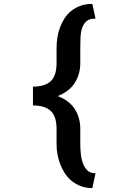

<svg xmlns="http://www.w3.org/2000/svg" viewBox="-20 -800 640 996"><path d="M459 175.8Q426.8 175.8 400.4 166Q374 156.2 353.3 139.6Q332.5 123 317.6 100.6Q302.7 78.1 292.7 52.7Q282.7 27.3 278.1 0.7Q273.4 -25.9 273.4 -51.8V-131.3Q273.4 -196.3 243.2 -224.6Q212.9 -252.9 150.9 -252.9V-350.6Q212.9 -350.6 243.2 -378.9Q273.4 -407.2 273.4 -473.1V-552.7Q273.4 -578.1 277.6 -605Q281.7 -631.8 291 -657.2Q300.3 -682.6 314.7 -704.8Q329.1 -727.1 349.9 -743.7Q370.6 -760.3 397.7 -770Q424.8 -779.8 459 -779.8L475.6 -703.1Q445.8 -704.1 429.7 -690.7Q413.6 -677.2 406.2 -655.3Q398.9 -633.3 397.7 -606.2Q396.5 -579.1 396.5 -552.7V-473.1Q396.5 -415 367.9 -370.1Q339.4 -325.2 279.3 -301.8Q339.8 -278.3 368.2 -233.9Q396.5 -189.5 396.5 -131.3V-51.8Q396.5 -25.4 399.7 1.7Q402.8 28.8 411.6 50.8Q420.4 72.8 435.8 86.2Q451.2 99.6 475.6 98.6Z"/></svg>

Font: Roboto Mono
Style: Bold
Weight: 700
Designer: Google
Version: Version 2.000985; 2015; ttfautohint (v1.3)